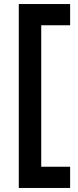

<svg xmlns="http://www.w3.org/2000/svg" viewBox="-20 -750 386 950"><path d="M73 180V-730H327V-625H184V75H327V180Z"/></svg>

Font: MuseoModerno Medium
Style: Regular
Weight: 500
Designer: Pablo Cosgaya, Héctor Gatti, Marcela Romero, and the Authors of The MuseoModerno Project.
Foundry: Omnibus-Type Team
Version: Version 1.001